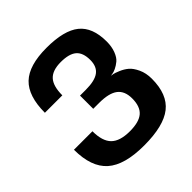

<svg xmlns="http://www.w3.org/2000/svg" viewBox="-197 -864 1028 1028"><g transform="rotate(-45 317.0 -350.0)"><path d="M302 -312H258V-412H302Q370 -412 401 -435Q432 -458 432 -508Q432 -563 403.5 -587.5Q375 -612 312 -612Q249 -612 220.5 -581Q192 -550 192 -480H60Q60 -606 119.5 -663Q179 -720 312 -720Q444 -720 504 -671.5Q564 -623 564 -516Q564 -477 552.5 -447Q541 -417 524 -403Q507 -389 490 -381Q473 -373 462 -372L450 -370Q456 -369 465.5 -367.5Q475 -366 500 -355.5Q525 -345 544 -329Q563 -313 578.5 -280Q594 -247 594 -204Q594 -86 527 -33Q460 20 312 20Q164 20 97 -39.5Q30 -99 30 -230H170Q170 -155 203.5 -121.5Q237 -88 312 -88Q382 -88 413.5 -115.5Q445 -143 445 -204Q445 -260 411 -286Q377 -312 302 -312Z"/></g></svg>

Font: Fivo Sans
Style: Regular
Weight: 700
Designer: Alexander Slobzheninov
Foundry: Alexander Slobzheninov
Version: 1.0